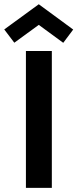

<svg xmlns="http://www.w3.org/2000/svg" viewBox="-72 -906 372 926"><path d="M53 -660H178V0H53ZM-3 -700 -51.5 -764 115 -885.5 281 -763.5 233 -699.5 115 -786Z"/></svg>

Font: League Spartan Thin SemiBold
Style: Regular
Weight: 600
Version: Version 2.002